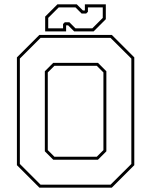

<svg xmlns="http://www.w3.org/2000/svg" viewBox="-20 -860 693 880"><path d="M160.5 0 57.5 -103V-597L160.5 -700H492.5L595.5 -597V-103L492.5 0ZM229.5 -141.5H423.5L454 -172V-528L423.5 -558.5H229.5L199 -528V-172ZM166 -13.5H486.5L582 -108.5V-591.5L486.5 -686.5H166L71 -591.5V-108.5ZM224 -128 185.5 -166.5V-533.5L224 -572H429L467.5 -533.5V-166.5L429 -128ZM187 -716V-784L243 -840H332L360 -812H369V-840H465V-772L409 -716H320L292 -744H283V-716ZM201 -730H269V-750L277 -758H298L326 -730H403L451 -778V-826H383V-806L375 -798H354L326 -826H249L201 -778Z"/></svg>

Font: Tourney Thin Thin
Style: Regular
Weight: 250
Version: Version 1.015